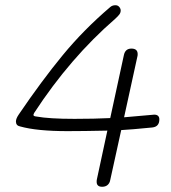

<svg xmlns="http://www.w3.org/2000/svg" viewBox="-20 -711 653 735"><path d="M572 -272Q580 -272 585 -267.5Q590 -263 590 -254Q590 -226 563 -223Q482 -215 444 -213L402 -22Q400 -10 392 -3Q384 4 371 4Q350 4 350 -15Q350 -22 351 -25L391 -211Q299 -209 238 -209Q121 -209 57 -227Q41 -230 41 -246Q41 -257 52 -273Q139 -401 219.5 -499Q300 -597 402 -684Q410 -691 422 -691Q431 -691 436.5 -684.5Q442 -678 442 -671Q442 -663 437.5 -656.5Q433 -650 421 -639Q248 -489 111 -279Q108 -273 108 -271Q108 -266 119 -265Q168 -256 265 -256Q341 -256 402 -259L454 -499Q459 -525 483 -525Q507 -525 507 -504Q507 -498 506 -495L455 -262L569 -272Z"/></svg>

Font: Mali Light
Style: Italic
Weight: 300
Italic angle: -10°
Version: Version 1.000; ttfautohint (v1.6)